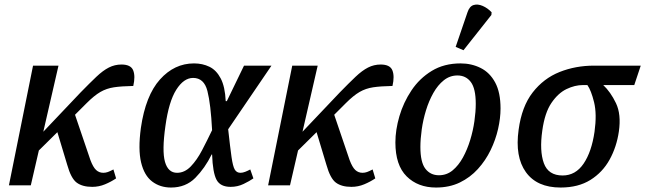

<svg xmlns="http://www.w3.org/2000/svg" viewBox="-20 -830 2890 860"><path d="M20 0 128 -536H242L174 -240L341 -416Q382 -458 411.5 -486Q441 -514 467.5 -527.5Q494 -541 524 -541Q566 -541 576.5 -515Q587 -489 577 -445Q524 -444 490.5 -439Q457 -434 429.5 -418Q402 -402 368 -368L316 -316L385 -113Q397 -81 410.5 -68.5Q424 -56 443 -56Q453 -56 463 -59.5Q473 -63 488 -71L500 -31Q478 -16 450.5 -4.5Q423 7 393 7Q349 7 323.5 -12Q298 -31 281 -92L237 -238L154 -156L118 0Z M746 10Q697 10 661.5 -17Q626 -44 612 -102.5Q598 -161 611 -257Q632 -402 696.5 -474Q761 -546 849 -546Q887 -546 918 -531Q949 -516 968.5 -479Q988 -442 991 -377H996L1073 -536H1196L1002 -251Q1011 -169 1017 -127Q1023 -85 1031.5 -70.5Q1040 -56 1057 -56Q1067 -56 1078.5 -60.5Q1090 -65 1101 -71L1115 -31Q1098 -19 1071 -6Q1044 7 1013 7Q967 7 950 -24.5Q933 -56 930 -138H928Q898 -77 855 -33.5Q812 10 746 10ZM773 -56Q807 -56 834.5 -84.5Q862 -113 885 -157Q908 -201 930 -247Q924 -364 909 -422.5Q894 -481 845 -481Q803 -481 769.5 -428Q736 -375 721 -266Q705 -154 719 -105Q733 -56 773 -56Z M1181 0 1289 -536H1403L1335 -240L1502 -416Q1543 -458 1572.5 -486Q1602 -514 1628.5 -527.5Q1655 -541 1685 -541Q1727 -541 1737.5 -515Q1748 -489 1738 -445Q1685 -444 1651.5 -439Q1618 -434 1590.5 -418Q1563 -402 1529 -368L1477 -316L1546 -113Q1558 -81 1571.5 -68.5Q1585 -56 1604 -56Q1614 -56 1624 -59.5Q1634 -63 1649 -71L1661 -31Q1639 -16 1611.5 -4.5Q1584 7 1554 7Q1510 7 1484.5 -12Q1459 -31 1442 -92L1398 -238L1315 -156L1279 0Z M1933 10Q1852 10 1801.5 -40Q1751 -90 1751 -192Q1751 -248 1769 -309.5Q1787 -371 1823 -425Q1859 -479 1914 -512.5Q1969 -546 2043 -546Q2092 -546 2133 -525.5Q2174 -505 2198 -460.5Q2222 -416 2222 -344Q2222 -301 2211 -252.5Q2200 -204 2177.5 -157.5Q2155 -111 2120.5 -73Q2086 -35 2039.5 -12.5Q1993 10 1933 10ZM1946 -45Q1981 -45 2007.5 -67Q2034 -89 2053.5 -124.5Q2073 -160 2086 -202.5Q2099 -245 2105 -287.5Q2111 -330 2111 -365Q2111 -433 2089 -462.5Q2067 -492 2029 -492Q1995 -492 1968 -470.5Q1941 -449 1921 -413.5Q1901 -378 1888 -335.5Q1875 -293 1869 -250Q1863 -207 1863 -172Q1863 -103 1885.5 -74Q1908 -45 1946 -45ZM2056 -605 2021 -620 2074 -775Q2083 -802 2101.5 -807.5Q2120 -813 2142 -803.5Q2164 -794 2182 -775L2181 -763Z M2491 10Q2385 10 2335.5 -59Q2286 -128 2303 -249Q2317 -353 2366 -416Q2415 -479 2486.5 -507.5Q2558 -536 2641 -536H2850L2821 -449H2682Q2715 -418 2739 -368Q2763 -318 2752 -241Q2742 -172 2710.5 -115Q2679 -58 2624.5 -24Q2570 10 2491 10ZM2500 -44Q2558 -44 2594 -97Q2630 -150 2643 -240Q2654 -319 2641 -372Q2628 -425 2611 -449H2591Q2555 -449 2517.5 -431Q2480 -413 2450 -369Q2420 -325 2409 -245Q2396 -154 2416 -99Q2436 -44 2500 -44Z"/></svg>

Font: Noto Serif SemiCondensed Medium
Style: Italic
Weight: 500
Width: 4
Italic angle: -12°
Designer: Monotype Design Team
Foundry: Monotype Imaging Inc.
Version: Version 2.013